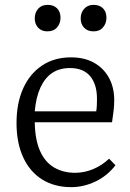

<svg xmlns="http://www.w3.org/2000/svg" viewBox="-20 -756 534 790"><path d="M273 14Q204 14 153.5 -17.5Q103 -49 75.5 -108.5Q48 -168 48 -250Q48 -331 75 -391.5Q102 -452 152.5 -486Q203 -520 272 -520Q328 -520 367.5 -497.5Q407 -475 428.5 -435.5Q450 -396 450 -344Q450 -324 447.5 -301Q445 -278 441 -253H123Q124 -182 144.5 -135.5Q165 -89 202.5 -67Q240 -45 289 -45Q327 -45 363 -60Q399 -75 429 -103L455 -76Q421 -32 372.5 -9Q324 14 273 14ZM123 -298H376Q378 -311 378.5 -323Q379 -335 379 -350Q379 -409 351 -442.5Q323 -476 268 -476Q225 -476 195 -456Q165 -436 146.5 -396Q128 -356 123 -298ZM365 -627Q340 -627 326 -642Q312 -657 312 -680Q312 -704 326.5 -720Q341 -736 365 -736Q390 -736 404 -721.5Q418 -707 418 -683Q418 -660 404 -643.5Q390 -627 365 -627ZM175 -627Q151 -627 137 -642Q123 -657 123 -680Q123 -704 137 -720Q151 -736 176 -736Q201 -736 215 -721.5Q229 -707 229 -683Q229 -660 215 -643.5Q201 -627 175 -627Z"/></svg>

Font: Literata 18pt Light
Style: Regular
Weight: 300
Designer: Latin by Veronika Burian and Jose Scaglione. Greek by Irene Vlachou. Cyrillic by Vera Evstafieva.
Foundry: TypeTogether
Version: Version 3.103;gftools[0.9.29]